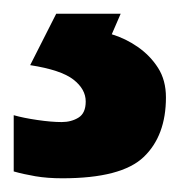

<svg xmlns="http://www.w3.org/2000/svg" viewBox="-38 -20 263 280"><path d="M204 122Q204 178 171.5 209Q139 240 53 240Q31 240 13.5 237Q-4 234 -18 230V148Q-4 152 16.5 155Q37 158 52 158Q66 158 76.5 151.5Q87 145 87 128Q87 110 69 96Q51 82 6 75L44 0H138L125 30Q145 36 163 48.5Q181 61 192.5 79Q204 97 204 122Z"/></svg>

Font: Noto Sans Devanagari
Style: Regular
Weight: 400
Designer: Jelle Bosma - Monotype Design Team
Foundry: Monotype Imaging Inc.
Version: Version 2.003